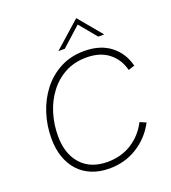

<svg xmlns="http://www.w3.org/2000/svg" viewBox="-161 -1024 1021 1149"><g transform="rotate(-20 349.5 -449.0)"><path d="M339 8Q277 8 227.5 -12Q178 -32 143.5 -69.5Q109 -107 90.5 -160Q72 -213 72 -280Q72 -362 96.5 -438Q121 -514 167.5 -574Q214 -634 281.5 -669.5Q349 -705 434 -705Q537 -705 602 -654Q667 -603 687 -520L647 -507Q629 -579 574.5 -621.5Q520 -664 434 -664Q357 -664 297.5 -632Q238 -600 197 -545.5Q156 -491 135 -422.5Q114 -354 114 -280Q114 -166 174 -99.5Q234 -33 341 -33Q428 -33 495 -75Q562 -117 601 -192L640 -175Q595 -90 516 -41Q437 8 339 8ZM290 -757 458 -906 582 -757H544L453 -867L331 -757Z"/></g></svg>

Font: Hanken Grotesk ExtraLight
Style: Italic
Weight: 250
Italic angle: -8°
Designer: Alfredo Marco Pradil
Foundry: Hanken Design Co.
Version: Version 3.013